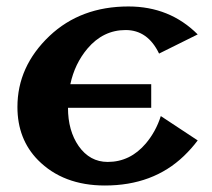

<svg xmlns="http://www.w3.org/2000/svg" viewBox="-20 -567 659 597"><path d="M306.2 9.8Q176.3 9.8 98.1 -69.3Q34.2 -134.3 34.2 -234.4Q34.2 -360.4 133.8 -455.1Q231 -546.9 379.4 -546.9Q507.8 -546.9 594.7 -460L474.6 -400.4Q439.5 -473.6 370.6 -473.6Q300.8 -473.6 252 -416Q212.4 -369.1 198.7 -305.2H450.2V-231.9H191.4Q191.4 -160.6 224.6 -112.8Q259.3 -63.5 314.9 -63.5Q384.8 -63.5 433.6 -121.1Q464.8 -158.2 480 -206.1L594.7 -130.4Q576.2 -105.5 551.8 -82Q456.1 9.8 306.2 9.8Z"/></svg>

Font: Klaudia
Style: Bold
Weight: 700
Designer: Wojciech Kalinowski "wmk69" (wmk69@o2.pl)
Foundry: Wojciech Kalinowski "wmk69" (wmk69@o2.pl)
Version: Version 3.1.0; 2021-05-10